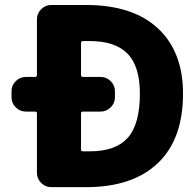

<svg xmlns="http://www.w3.org/2000/svg" viewBox="-20 -775 784 774"><path d="M306.6 -472.7Q306.6 -464.8 314.5 -464.8H385.7Q409.2 -464.8 426.3 -447.8Q443.4 -430.7 443.4 -407.2V-382.8Q443.4 -359.4 426.3 -342.3Q409.2 -325.2 385.7 -325.2H314.5Q306.6 -325.2 306.6 -318.4V-171.9Q306.6 -165 314.5 -165H342.8Q446.3 -165 495.1 -219.7Q543.9 -274.4 543.9 -397.5Q543.9 -507.8 494.1 -558.6Q444.3 -609.4 342.8 -609.4H314.5Q306.6 -609.4 306.6 -601.6ZM84 -325.2Q60.5 -325.2 43.5 -342.3Q26.4 -359.4 26.4 -382.8V-407.2Q26.4 -430.7 43.5 -447.8Q60.5 -464.8 84 -464.8H121.1Q128.9 -464.8 128.9 -472.7V-697.3Q128.9 -720.7 146 -737.8Q163.1 -754.9 186.5 -754.9H326.2Q515.6 -754.9 616.7 -660.6Q717.8 -566.4 717.8 -397.5Q717.8 -213.9 616.2 -117.2Q514.6 -20.5 326.2 -20.5H186.5Q163.1 -20.5 146 -37.6Q128.9 -54.7 128.9 -78.1V-318.4Q128.9 -325.2 121.1 -325.2Z"/></svg>

Font: Gen Jyuu Gothic Heavy
Style: Bold
Weight: 900
Designer: [Source Han Sans]
Ryoko NISHIZUKA  (kana & ideographs); Paul D. Hunt (Latin, Greek & Cyrillic); Wenlong ZHANG  (bopomofo
Version: Version 1.002.20150607